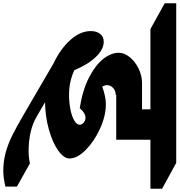

<svg xmlns="http://www.w3.org/2000/svg" viewBox="-115 -844 1092 1168"><g transform="rotate(90 431.0 -260.0)"><path d="M365 -366Q365 -352 373 -336Q409 -348 433.5 -353Q458 -358 482 -358Q551 -358 628.5 -323Q706 -288 758.5 -236Q811 -184 811 -137Q811 -102 762 -67.5Q713 -33 633.5 -11Q554 11 469 12L555 62Q638 112 769 112Q803 112 841 104L982 183V253Q930 266 885 266Q827 266 773.5 251Q720 236 670 211Q620 186 546 143L232 -40Q145 -81 90.5 -141.5Q36 -202 36 -267Q36 -301 53 -323Q70 -345 101 -345Q147 -345 193 -297.5Q239 -250 274 -166Q345 -134 420 -134Q473 -134 515.5 -143Q558 -152 582 -167Q606 -182 606 -199Q606 -212 593 -223Q580 -234 564 -234Q534 -234 505 -199Q396 -216 319.5 -255Q243 -294 205.5 -342Q168 -390 168 -436Q168 -470 194.5 -503Q221 -536 264 -557Q307 -578 351 -578H512V-629H24L-133 -716V-786H838L995 -700V-629H697V-421H424V-418Q400 -418 382.5 -402.5Q365 -387 365 -366Z"/></g></svg>

Font: Inknut Antiqua ExtraBold
Style: Regular
Weight: 800
Designer: Claus Eggers Sørensen
Foundry: Claus Eggers Sørensen
Version: Version 1.003; ttfautohint (v1.8.2) -l 8 -r 50 -G 200 -x 14 